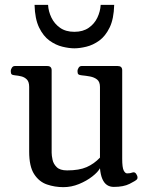

<svg xmlns="http://www.w3.org/2000/svg" viewBox="-20 -751 615 784"><path d="M238.8 13.2Q203.6 13.2 171.6 2.2Q139.6 -8.8 119.4 -40Q99.1 -71.3 99.1 -131.8V-396Q99.1 -417 89.6 -426.5Q80.1 -436 66.9 -439.2Q53.7 -442.4 41.5 -443.4Q31.2 -444.3 27.6 -447.5Q23.9 -450.7 23.9 -461.4Q23.9 -466.8 28.3 -474.1Q32.7 -481.4 40.5 -481.4H172.9Q190.9 -481.4 190.9 -463.9V-127.4Q190.9 -115.7 194.6 -98.6Q198.2 -81.5 211.7 -68.4Q225.1 -55.2 253.9 -55.2Q303.2 -55.2 333.7 -68.6Q364.3 -82 388.2 -107.4V-396Q388.2 -417 376.5 -426.3Q364.7 -435.5 347.7 -438.7Q330.6 -441.9 314 -443.4Q303.7 -444.3 300 -447.5Q296.4 -450.7 296.4 -461.4Q296.4 -466.8 300.8 -474.1Q305.2 -481.4 313 -481.4H460.9Q479 -481.4 479 -463.9V-102.5Q479 -66.9 485.1 -54.9Q491.2 -43 499 -43Q505.9 -43 511 -43.9Q516.1 -44.9 522 -46.9Q530.3 -49.3 535.9 -41.3Q541.5 -33.2 541.5 -25.9Q541.5 -20.5 538.6 -18.1Q533.7 -12.7 509 -0.2Q484.4 12.2 444.8 12.2Q428.7 12.2 417 4.4Q405.3 -3.4 397.9 -20.3Q390.6 -37.1 388.2 -64Q379.9 -48.3 356.7 -30.3Q333.5 -12.2 302.5 0.5Q271.5 13.2 238.8 13.2ZM283.7 -553.7Q262.2 -553.7 234.9 -560.3Q207.5 -566.9 182.1 -585.2Q156.7 -603.5 139.6 -638.7Q122.6 -673.8 121.1 -731H176.3Q177.7 -704.6 189.9 -679.2Q202.1 -653.8 225.3 -637.5Q248.5 -621.1 283.7 -621.1Q318.8 -621.1 342.3 -637.5Q365.7 -653.8 377.7 -679.2Q389.6 -704.6 391.1 -731H446.3Q444.8 -673.8 427.7 -638.7Q410.6 -603.5 385.3 -585.2Q359.9 -566.9 332.5 -560.3Q305.2 -553.7 283.7 -553.7Z"/></svg>

Font: Gelasio
Style: Regular
Weight: 400
Designer: Eben Sorkin
Foundry: Eben Sorkin
Version: Version 1.008